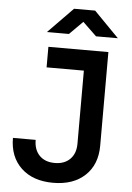

<svg xmlns="http://www.w3.org/2000/svg" viewBox="-62 -996 725 1052"><g transform="rotate(5 300.0 -470.0)"><path d="M270 10Q159 10 94.5 -51Q30 -112 30 -216H155Q155 -162 185.5 -130.5Q216 -99 270 -99Q323 -99 354 -130Q385 -161 385 -215V-617H180V-730H510V-215Q510 -111 445.5 -50.5Q381 10 270 10ZM165 -810 302 -950H418L555 -810H435L359 -883L286 -810Z"/></g></svg>

Font: Tiny
Style: Bold
Weight: 700
Monospace: yes
Designer: Philipp Nurullin, Konstantin Bulenkov
Foundry: JetBrains
Version: Version 2.251; ttfautohint (v1.8.4.7-5d5b)